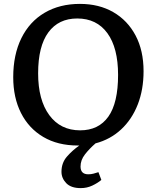

<svg xmlns="http://www.w3.org/2000/svg" viewBox="-20 -734 805 987"><path d="M395 233Q345 233 320.5 207.5Q296 182 296 149Q296 103 324.5 70.5Q353 38 388 14H380Q277 14 202.5 -30Q128 -74 88 -153Q48 -232 48 -337Q48 -453 90 -538Q132 -623 209.5 -668.5Q287 -714 391 -714Q489 -714 562.5 -671.5Q636 -629 677 -551.5Q718 -474 718 -368Q718 -273 688 -196.5Q658 -120 602.5 -68.5Q547 -17 471 3Q439 31 416.5 60Q394 89 394 122Q394 162 434 162Q448 162 461 158.5Q474 155 486 151L501 191Q482 207 454.5 220Q427 233 395 233ZM392 -64Q487 -64 537 -134.5Q587 -205 587 -349Q587 -488 532 -563.5Q477 -639 377 -639Q281 -639 228.5 -567.5Q176 -496 176 -357Q176 -220 233.5 -142Q291 -64 392 -64Z"/></svg>

Font: Literata Medium
Style: Regular
Weight: 500
Designer: Latin by Veronika Burian and Jose Scaglione. Greek by Irene Vlachou. Cyrillic by Vera Evstafieva.
Foundry: TypeTogether
Version: Version 3.103; ttfautohint (v1.8.4.7-5d5b);gftools[0.9.29]